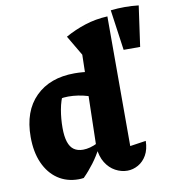

<svg xmlns="http://www.w3.org/2000/svg" viewBox="-88 -875 857 961"><g transform="rotate(-10 340.5 -394.5)"><path d="M234 10Q174 10 129 -20.5Q84 -51 59 -107Q34 -163 34 -240Q34 -371 107 -443.5Q180 -516 305 -516Q344 -516 386.5 -509.5Q429 -503 474 -487L455 -346Q354 -407 254 -407Q232 -407 209.5 -402.5Q187 -398 166 -390L233 -430Q215 -394 207 -349Q199 -304 199 -257Q199 -214 208 -186Q217 -158 235.5 -145Q254 -132 282 -132Q299 -132 318 -137Q337 -142 359 -153V-126Q340 -89 314.5 -55Q289 -21 260 8Q253 9 246.5 9.5Q240 10 234 10ZM482 10Q451 10 421.5 -6Q392 -22 372.5 -53.5Q353 -85 349 -132L360 -601L300 -703Q348 -730 402 -747.5Q456 -765 517 -768V-109L598 -121Q597 -78 580.5 -49Q564 -20 537.5 -5Q511 10 482 10ZM419 -771 418 -772H419ZM568 -589 539 -795Q610 -803 681 -795L652 -589Z"/></g></svg>

Font: Piazzolla Thin Black
Style: Regular
Weight: 900
Version: Version 2.005